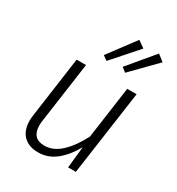

<svg xmlns="http://www.w3.org/2000/svg" viewBox="-187 -900 948 1029"><g transform="rotate(30 286.5 -386.0)"><path d="M80 -115Q80 -132 83 -151L135 -523H193L141 -153Q138 -135 138 -119Q138 -37 215 -37Q270 -37 317.5 -82Q365 -127 403 -202L448 -523H506L432 0H384L398 -133Q361 -66 312.5 -27.5Q264 11 204 11Q145 11 112.5 -22Q80 -55 80 -115ZM415 -753 277 -597 249 -617 373 -783ZM541 -741 395 -592 368 -613 501 -772Z"/></g></svg>

Font: FiraGO Light
Style: Italic
Weight: 300
Italic angle: -8°
Designer: bBox Type GmbH
Foundry: bBox Type GmbH
Version: Version 1.001